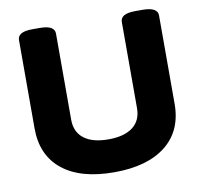

<svg xmlns="http://www.w3.org/2000/svg" viewBox="-79 -786 924 879"><g transform="rotate(-10 383.0 -347.0)"><path d="M383 8Q227 8 142.5 -60Q58 -128 58 -253V-664Q58 -682 74.5 -692Q91 -702 128 -702H160Q197 -702 213.5 -692Q230 -682 230 -664V-263Q230 -206 269.5 -175.5Q309 -145 383 -145Q457 -145 496.5 -175.5Q536 -206 536 -263V-664Q536 -682 552.5 -692Q569 -702 607 -702H638Q675 -702 692 -692Q709 -682 709 -664V-253Q709 -128 623.5 -60Q538 8 383 8Z"/></g></svg>

Font: Asap Semi Expanded ExtraBold
Style: Regular
Weight: 800
Width: 6
Designer: Pablo Cosgaya
Foundry: Omnibus-Type
Version: Version 3.001; ttfautohint (v1.8.4.7-5d5b)